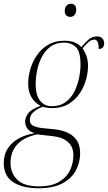

<svg xmlns="http://www.w3.org/2000/svg" viewBox="-65 -763 575 1023"><path d="M140 240Q54 240 4.5 207Q-45 174 -45 106Q-45 60 -22.5 26.5Q0 -7 37 -26.5Q74 -46 119 -53Q91 -63 80 -79Q69 -95 69 -115Q69 -137 85 -159Q101 -181 151 -199Q122 -214 103.5 -243.5Q85 -273 85 -318Q85 -353 96 -392.5Q107 -432 130.5 -467Q154 -502 190.5 -524Q227 -546 279 -546Q309 -546 331 -537.5Q353 -529 368 -512Q391 -539 409 -554Q427 -569 452 -569Q470 -569 480 -558.5Q490 -548 490 -532Q490 -519 483 -510.5Q476 -502 461 -502Q461 -552 438 -552Q422 -552 408 -540Q394 -528 375 -506Q385 -492 394.5 -467.5Q404 -443 404 -410Q404 -379 394 -341Q384 -303 361.5 -268Q339 -233 302 -210Q265 -187 210 -187Q197 -187 182.5 -189.5Q168 -192 161 -194Q126 -179 110 -162.5Q94 -146 94 -124Q94 -103 110 -94Q126 -85 156 -81L226 -74Q362 -58 362 53Q362 102 339.5 144.5Q317 187 268.5 213.5Q220 240 140 240ZM211 -197Q255 -197 285 -219.5Q315 -242 332 -276.5Q349 -311 356.5 -349Q364 -387 364 -419Q364 -488 339.5 -512Q315 -536 276 -536Q233 -536 204 -514.5Q175 -493 157.5 -459Q140 -425 132.5 -386.5Q125 -348 125 -315Q125 -256 148.5 -226.5Q172 -197 211 -197ZM142 230Q209 230 249.5 206Q290 182 308 144Q326 106 326 64Q326 20 298 -5.5Q270 -31 220 -37L133 -47Q61 -32 26 7.5Q-9 47 -9 105Q-9 158 26.5 194Q62 230 142 230ZM309 -673Q297 -673 288.5 -680.5Q280 -688 280 -704Q280 -722 289 -732.5Q298 -743 313 -743Q325 -743 333 -735.5Q341 -728 341 -712Q341 -692 331.5 -682.5Q322 -673 309 -673Z"/></svg>

Font: Noto Serif Display SemiCondensed ExtraLight
Style: Italic
Weight: 200
Width: 4
Italic angle: -12°
Designer: Monotype Design Team
Foundry: Monotype Imaging Inc.
Version: Version 2.009